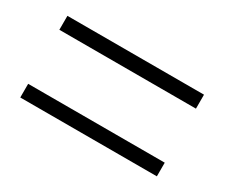

<svg xmlns="http://www.w3.org/2000/svg" viewBox="-60 -646 655 560"><g transform="rotate(30 267.5 -365.5)"><path d="M37 -456H497V-503H37ZM37 -228H497V-274H37Z"/></g></svg>

Font: Noto Sans CJK KR Light
Style: Regular
Weight: 300
Designer: Ryoko NISHIZUKA (kana & ideographs); Paul D. Hunt (Latin, Greek & Cyrillic); Wenlong ZHANG (bopomofo); Sandoll Communica
Foundry: Adobe Systems Incorporated
Version: Version 1.004;PS 1.004;hotconv 1.0.82;makeotf.lib2.5.63406